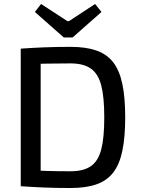

<svg xmlns="http://www.w3.org/2000/svg" viewBox="-20 -934 707 963"><path d="M334 -699Q410 -699 462.5 -681Q515 -663 547 -622.5Q579 -582 593.5 -513.5Q608 -445 608 -345Q608 -245 593.5 -176.5Q579 -108 547 -67.5Q515 -27 462.5 -9Q410 9 334 9Q262 9 200.5 6.5Q139 4 84 0L126 -80Q168 -78 219.5 -76.5Q271 -75 334 -75Q398 -75 435 -100Q472 -125 487.5 -183.5Q503 -242 503 -345Q503 -448 487.5 -506.5Q472 -565 435 -590.5Q398 -616 334 -616Q272 -616 223 -615Q174 -614 127 -613L84 -690Q139 -694 200.5 -696.5Q262 -699 334 -699ZM184 -690V0H84V-690ZM457 -914 489 -874 344 -746H300L155 -874L186 -914L318 -828H326Z"/></svg>

Font: Exo 2 Medium
Style: Regular
Weight: 500
Designer: Natanael Gama
Foundry: Natanael Gama
Version: Version 2.010